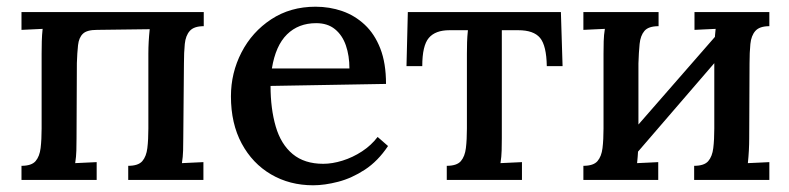

<svg xmlns="http://www.w3.org/2000/svg" viewBox="-20 -536 2352 572"><path d="M44 0V-42Q74 -42 86 -56Q98 -70 101 -95Q104 -120 104 -153V-376Q104 -394 104.5 -413Q105 -432 107 -450L44 -447V-500H587V-458Q558 -458 545.5 -444Q533 -430 530.5 -405Q528 -380 528 -347L526 -124Q526 -106 525.5 -87.5Q525 -69 522 -50L586 -53V0H362V-42Q392 -42 404 -56Q416 -70 419 -95Q422 -120 422 -153V-376Q422 -394 423 -412Q424 -430 426 -449L269 -447Q239 -447 227 -435.5Q215 -424 212.5 -401.5Q210 -379 209 -348L208 -124Q208 -106 207.5 -87.5Q207 -69 204 -50L268 -53V0Z M913 16Q843 16 787.5 -16.5Q732 -49 700 -108.5Q668 -168 668 -249Q668 -319 699.5 -380Q731 -441 788 -478.5Q845 -516 920 -516Q962 -516 999.5 -503Q1037 -490 1066.5 -462.5Q1096 -435 1113 -391.5Q1130 -348 1130 -286L786 -280Q786 -212 801.5 -159Q817 -106 852 -77Q887 -48 943 -48Q970 -48 1000.5 -57.5Q1031 -67 1058.5 -85Q1086 -103 1105 -128L1136 -101Q1106 -56 1067 -30.5Q1028 -5 987.5 5.5Q947 16 913 16ZM790 -332H1021Q1021 -370 1010.5 -400.5Q1000 -431 978 -449Q956 -467 922 -467Q869 -467 835 -433.5Q801 -400 790 -332Z M1311 0V-42Q1341 -42 1353 -56Q1365 -70 1368 -95Q1371 -120 1371 -153V-376Q1371 -394 1371.5 -410.5Q1372 -427 1374 -446H1319Q1277 -446 1257.5 -423Q1238 -400 1238 -339H1191L1195 -500H1651L1656 -339H1609Q1608 -400 1589 -423Q1570 -446 1524 -446H1475V-124Q1475 -106 1474.5 -87.5Q1474 -69 1471 -50L1535 -53V0Z M1942 -458Q1912 -458 1900 -444Q1888 -430 1885.5 -405Q1883 -380 1882 -347V-124Q1882 -106 1881 -87.5Q1880 -69 1878 -50Q1894 -51 1910.5 -51.5Q1927 -52 1941 -53V0H1718V-42Q1748 -42 1760 -56Q1772 -70 1775 -95Q1778 -120 1778 -153V-376Q1778 -394 1778.5 -413Q1779 -432 1782 -450Q1766 -449 1749 -448.5Q1732 -448 1718 -447V-500H1942ZM2122 -440 2159 -407 1859 -59 1820 -94ZM2272 -458Q2243 -458 2230.5 -444Q2218 -430 2215.5 -405Q2213 -380 2213 -347L2212 -124Q2212 -106 2211 -87.5Q2210 -69 2208 -50Q2224 -51 2241 -51.5Q2258 -52 2272 -53V0H2048V-42Q2078 -42 2090 -56Q2102 -70 2105 -95Q2108 -120 2108 -153V-376Q2108 -394 2109 -413Q2110 -432 2112 -450Q2096 -449 2079.5 -448.5Q2063 -448 2049 -447V-500H2272Z"/></svg>

Font: Lora Medium
Style: Regular
Weight: 500
Designer: Olga Karpushina, Alexei Vanyashin (Cyrillic)
Foundry: Cyreal
Version: Version 3.004